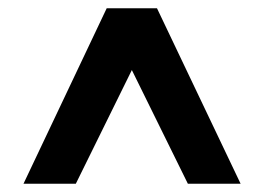

<svg xmlns="http://www.w3.org/2000/svg" viewBox="-20 -759 640 466"><path d="M37 -313 239 -739H361L564 -313H436L300 -589L164 -313Z"/></svg>

Font: Involve
Style: Bold
Weight: 700
Designer: Stefan Peev
Foundry: Context Ltd.
Version: Version 1.001